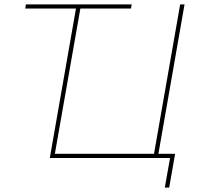

<svg xmlns="http://www.w3.org/2000/svg" viewBox="-20 -720 902 875"><path d="M98 -700H580L577 -681H95ZM801 -700H821L701 -14H681ZM751 135H731L755 0H207L329 -697H349L230 -19H778Z"/></svg>

Font: Fixel Italic Variable Display Thin
Style: Italic
Weight: 100
Italic angle: -10°
Designer: AlfaBravo + MacPaw
Foundry: Kyrylo Tkachov, Marchela Mozhyna, Serhii Makarenko, Maria Weinstein, Zakhar Kryvoshyya
Version: Version 1.210;Glyphs 3.2 (3217)